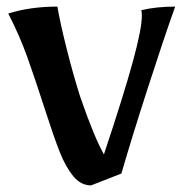

<svg xmlns="http://www.w3.org/2000/svg" viewBox="-20 -553 556 582"><path d="M116 -222Q85 -318 62 -382Q39 -446 5 -512Q72 -533 154 -533Q162 -485 182 -405.5Q202 -326 223 -260Q265 -138 295 -85Q355 -265 382.5 -365.5Q410 -466 410 -505Q410 -518 408 -522Q453 -533 511 -533Q477 -438 427.5 -284.5Q378 -131 348 -27L256 9Q225 9 202 -19Q179 -47 161 -92.5Q143 -138 116 -222Z"/></svg>

Font: Mirza SemiBold
Style: Regular
Weight: 600
Designer: Arabic design by Kourosh Beigpour, Latin design by Eduardo Tunni, engineering by Lasse Fister
Version: Version 1.0010g